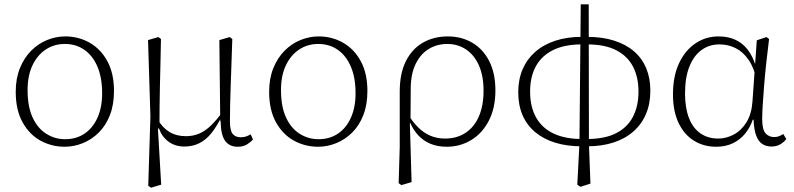

<svg xmlns="http://www.w3.org/2000/svg" viewBox="-20 -669 3684 891"><path d="M280 12Q220 12 168.5 -16Q117 -44 85 -101Q53 -158 53 -243Q53 -305 72.5 -353Q92 -401 125 -434Q158 -467 199 -483.5Q240 -500 283 -500Q345 -500 396.5 -470.5Q448 -441 478.5 -384.5Q509 -328 509 -247Q509 -183 490 -134.5Q471 -86 438 -53.5Q405 -21 364 -4.5Q323 12 280 12ZM282 -23Q334 -23 372.5 -49Q411 -75 432.5 -123Q454 -171 454 -236Q454 -308 432.5 -359Q411 -410 372 -437.5Q333 -465 281 -465Q231 -465 192 -439Q153 -413 130.5 -365.5Q108 -318 108 -251Q108 -174 131.5 -123.5Q155 -73 195 -48Q235 -23 282 -23Z M668 193 678 -129 667 -483 715 -497 727 -488Q726 -424 724.5 -368.5Q723 -313 722 -264Q721 -215 720.5 -169Q720 -123 720 -78L713 -70L728 188L681 202ZM1083 12Q1045 12 1025 -15Q1005 -42 1004 -104L1002 -109L998 -483L1046 -497L1058 -488Q1056 -423 1054 -369Q1052 -315 1050.5 -269.5Q1049 -224 1048 -182.5Q1047 -141 1047 -101Q1048 -60 1061 -46Q1074 -32 1097 -32Q1113 -32 1124.5 -36.5Q1136 -41 1143 -46L1154 -22Q1144 -10 1126.5 1Q1109 12 1083 12ZM836 11Q792 11 761 -12.5Q730 -36 718 -73H704L711 -116Q734 -76 766.5 -56.5Q799 -37 843 -37Q877 -37 905.5 -49.5Q934 -62 960 -87.5Q986 -113 1011 -148L1018 -119H1004Q984 -80 960.5 -50.5Q937 -21 906 -5Q875 11 836 11Z M1456 12Q1396 12 1344.5 -16Q1293 -44 1261 -101Q1229 -158 1229 -243Q1229 -305 1248.5 -353Q1268 -401 1301 -434Q1334 -467 1375 -483.5Q1416 -500 1459 -500Q1521 -500 1572.5 -470.5Q1624 -441 1654.5 -384.5Q1685 -328 1685 -247Q1685 -183 1666 -134.5Q1647 -86 1614 -53.5Q1581 -21 1540 -4.5Q1499 12 1456 12ZM1458 -23Q1510 -23 1548.5 -49Q1587 -75 1608.5 -123Q1630 -171 1630 -236Q1630 -308 1608.5 -359Q1587 -410 1548 -437.5Q1509 -465 1457 -465Q1407 -465 1368 -439Q1329 -413 1306.5 -365.5Q1284 -318 1284 -251Q1284 -174 1307.5 -123.5Q1331 -73 1371 -48Q1411 -23 1458 -23Z M1830 181 1835 14V-244Q1835 -328 1863.5 -385Q1892 -442 1942.5 -471Q1993 -500 2058 -500Q2122 -500 2172 -470.5Q2222 -441 2250.5 -385Q2279 -329 2279 -249Q2279 -168 2248.5 -109Q2218 -50 2166.5 -19Q2115 12 2053 12Q2010 12 1977 -2Q1944 -16 1921 -41Q1898 -66 1884 -98H1870L1875 -136Q1897 -101 1922 -76.5Q1947 -52 1977.5 -39Q2008 -26 2046 -26Q2099 -26 2139.5 -52Q2180 -78 2202 -128Q2224 -178 2224 -248Q2224 -318 2202 -366.5Q2180 -415 2142 -440Q2104 -465 2056 -465Q2007 -465 1968.5 -441Q1930 -417 1908 -370.5Q1886 -324 1886 -256L1885 -100L1882 -97L1890 176L1843 190Z M2659 188 2669 -3 2675 -649H2712L2713 -2L2720 183L2674 198ZM2680 10Q2612 10 2557.5 -6.5Q2503 -23 2464 -55.5Q2425 -88 2405 -134.5Q2385 -181 2385 -241Q2385 -300 2405 -347Q2425 -394 2463.5 -428Q2502 -462 2557 -480Q2612 -498 2680 -498V-463Q2600 -463 2546.5 -436.5Q2493 -410 2466.5 -361Q2440 -312 2440 -244Q2440 -173 2468 -123.5Q2496 -74 2549.5 -49Q2603 -24 2680 -24ZM2704 10V-24Q2787 -24 2839.5 -51Q2892 -78 2917.5 -127.5Q2943 -177 2943 -244Q2943 -311 2917.5 -360Q2892 -409 2839.5 -436Q2787 -463 2704 -463V-498Q2775 -498 2830 -480.5Q2885 -463 2922.5 -430.5Q2960 -398 2979 -352Q2998 -306 2998 -248Q2998 -188 2978 -140.5Q2958 -93 2919.5 -59Q2881 -25 2826.5 -7.5Q2772 10 2704 10Z M3303 12Q3246 12 3200.5 -16Q3155 -44 3129 -98.5Q3103 -153 3103 -231Q3103 -315 3131 -375Q3159 -435 3207 -467.5Q3255 -500 3314 -500Q3359 -500 3392.5 -484.5Q3426 -469 3449 -439.5Q3472 -410 3486 -367H3504L3493 -291Q3480 -353 3454.5 -390.5Q3429 -428 3394 -445.5Q3359 -463 3319 -463Q3271 -463 3235 -436.5Q3199 -410 3179 -359.5Q3159 -309 3159 -235Q3159 -169 3177 -122Q3195 -75 3230 -50.5Q3265 -26 3313 -26Q3350 -26 3385 -44.5Q3420 -63 3444 -101.5Q3468 -140 3472 -199L3484 -369L3492 -482L3537 -497L3549 -488Q3542 -433 3536 -377.5Q3530 -322 3526 -272Q3522 -222 3519.5 -181.5Q3517 -141 3517 -117Q3517 -68 3532.5 -50.5Q3548 -33 3572 -33Q3586 -33 3595.5 -37Q3605 -41 3615 -47L3629 -24Q3618 -9 3600.5 1Q3583 11 3560 11Q3536 11 3518 -0.5Q3500 -12 3489.5 -39Q3479 -66 3477 -114L3473 -113Q3461 -77 3437.5 -48.5Q3414 -20 3380.5 -4Q3347 12 3303 12Z"/></svg>

Font: Source Serif 4 Light
Style: Regular
Weight: 300
Designer: Frank Grießhammer
Foundry: Adobe Systems Incorporated
Version: Version 4.004;hotconv 1.0.116;makeotfexe 2.5.65601